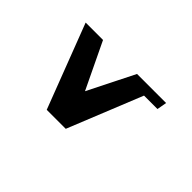

<svg xmlns="http://www.w3.org/2000/svg" viewBox="-71 -909 1242 1242"><g transform="rotate(45 549.5 -288.5)"><path d="M388 0H562L768 -510H891L903 -577H637L478 -260L326 -577H167Z"/></g></svg>

Font: Hussar Milosc
Style: Bold
Weight: 700
Foundry: Cannot Into Space Fonts
Version: Version 1.02